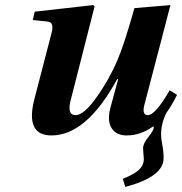

<svg xmlns="http://www.w3.org/2000/svg" viewBox="-20 -522 718 757"><path d="M109 -443 117 -476 348 -502 353 -497 259 -128Q243 -68 278 -68Q311 -68 361.5 -139.5Q412 -211 443 -285Q468 -341 510 -490L652 -502L551 -115Q537 -68 563 -68Q592 -68 649 -166L678 -148Q659 -109 636 -77Q615 -35 615 9Q615 23 620 49Q625 75 625 102Q625 175 474 215L464 183Q510 165 528.5 147Q547 129 547 105Q547 100 545.5 84.5Q544 69 544 63Q544 44 565 18Q586 -8 586 -19Q586 -26 580 -21Q532 12 479 12Q438 12 420 -17Q402 -46 415 -96L446 -210H442Q321 12 183 12Q78 12 116 -133L183 -391Q195 -434 168 -437Z"/></svg>

Font: Lingua Franca
Style: Bold Italic
Weight: 700
Italic angle: -13°
Version: Version 1.19